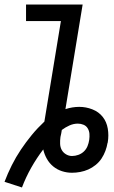

<svg xmlns="http://www.w3.org/2000/svg" viewBox="-33 -755 503 848"><path d="M64 73 -13 48Q1 11 19 -25Q37 -61 59.5 -94.5Q82 -128 107.5 -159Q133 -190 163 -218L236 -662H82V-735H332L256 -273Q271 -278 286.5 -280.5Q302 -283 317 -283Q347 -283 375 -272Q403 -261 420.5 -239Q438 -217 443 -187Q448 -157 443 -127Q443 -126 443 -125.5Q443 -125 442 -124Q439 -106 432.5 -88.5Q426 -71 415.5 -55Q405 -39 389.5 -26.5Q374 -14 357 -6.5Q340 1 321.5 4.5Q303 8 285 8Q262 8 240.5 1Q219 -6 202 -20Q185 -34 174 -53.5Q163 -73 158 -95Q129 -57 105 -14.5Q81 28 64 73ZM285 -66Q299 -66 313 -71Q327 -76 337.5 -86Q348 -96 353.5 -109.5Q359 -123 361 -137Q361 -137 361 -137Q361 -137 361 -137Q361 -137 361 -137Q361 -137 361 -137Q363 -151 362 -164Q361 -177 354.5 -188Q348 -199 336 -204Q324 -209 311 -209Q292 -209 274 -201Q256 -193 240 -181Q239 -174 237.5 -166Q236 -158 234 -150Q232 -135 232.5 -120Q233 -105 239.5 -93Q246 -81 258.5 -73.5Q271 -66 285 -66Z"/></svg>

Font: Zed Sans Extended
Style: Italic
Weight: 400
Width: 7
Italic angle: -9°
Designer: Belleve Invis
Foundry: Belleve Invis
Version: Version 1.0.0; ttfautohint (v1.8.4)